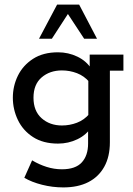

<svg xmlns="http://www.w3.org/2000/svg" viewBox="-20 -636 581 837"><path d="M256 181Q209 181 163.5 169.5Q118 158 86 139L120 63Q150 81 183 91.5Q216 102 250 102Q309 102 336.5 72Q364 42 364 -10V-71L379 -83Q357 -48 317.5 -29Q278 -10 233 -10Q168 -10 124 -38.5Q80 -67 58 -113Q36 -159 36 -210Q36 -261 58 -306Q80 -351 124 -379.5Q168 -408 233 -408Q278 -408 317.5 -389Q357 -370 379 -335L371 -331V-398H518V-328H459V-16Q459 47 434.5 91Q410 135 365 158Q320 181 256 181ZM250 -89Q284 -89 315.5 -101Q347 -113 370 -140L365 -106V-310L370 -278Q347 -305 315.5 -317Q284 -329 250 -329Q197 -329 161.5 -298.5Q126 -268 126 -210Q126 -152 161.5 -120.5Q197 -89 250 -89ZM150 -467 229 -616H325L403 -467H347L276 -575L206 -467Z"/></svg>

Font: Rokkitt SemiBold Medium
Style: Regular
Weight: 500
Version: Version 3.103